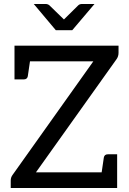

<svg xmlns="http://www.w3.org/2000/svg" viewBox="-20 -947 651 967"><path d="M34 0V-38Q34 -54 44 -67L450 -638H131L120 -563Q117 -547 99 -547H53V-717H577V-681Q577 -663 567 -649L161 -79H492L503 -154Q506 -170 524 -170H570V0ZM456 -927 344 -795H261L150 -927H209Q221 -927 229 -920L302 -849L374 -920Q381 -927 394 -927Z"/></svg>

Font: Aleo
Style: Regular
Weight: 400
Designer: Alessio Laiso
Foundry: Alessio Laiso
Version: Version 2.001; ttfautohint (v1.8.4.7-5d5b);gftools[0.9.29]